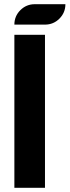

<svg xmlns="http://www.w3.org/2000/svg" viewBox="-20 -899 333 919"><path d="M48.8 -732.4H195.3V0H48.8ZM195.3 -781.2H48.8Q48.8 -821.8 77.4 -850.3Q106 -878.9 146.5 -878.9H293Q293 -838.4 264.4 -809.8Q235.8 -781.2 195.3 -781.2Z"/></svg>

Font: Audex
Style: Regular
Weight: 400
Designer: GGBotNet
Foundry: GGBotNet
Version: 1.00